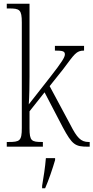

<svg xmlns="http://www.w3.org/2000/svg" viewBox="-20 -780 497 1021"><path d="M16 0H208V-25H204C148 -25 137 -30 137 -98V-188L217 -289L314 -103C364 -10 380 0 447 0H457V-25H451C410 -25 389 -48 354 -117L244 -322L315 -411C376 -492 385 -511 427 -511V-536H272V-511C312 -511 325 -508 325 -491C325 -476 311 -452 246 -369L133 -225C136 -264 137 -333 137 -374V-760H16V-735H29C84 -735 96 -729 96 -661V-99C96 -31 85 -25 26 -25H16ZM204 208V221H220C238 181 261 113 273 71V61H224C220 111 212 160 204 208Z"/></svg>

Font: Noto Serif Georgian Condensed ExtraLight
Style: Regular
Weight: 200
Width: 3
Designer: Monotype Design Team, Akaki Razmadze
Foundry: Google LLC
Version: Version 2.003